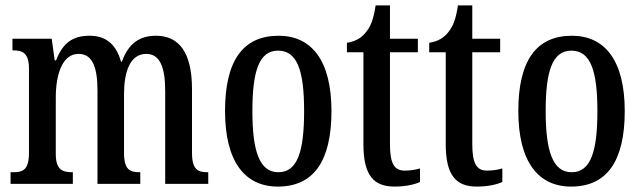

<svg xmlns="http://www.w3.org/2000/svg" viewBox="-20 -679 2368 709"><path d="M19 0H249V-43H247C212 -43 186 -51 186 -110V-319C186 -404 210 -480 270 -480C322 -480 340 -430 340 -343V0H498V-43H495C460 -43 438 -52 438 -115V-332C438 -411 459 -480 520 -480C571 -480 590 -430 590 -343V0H749V-43H747C711 -43 689 -52 689 -115V-350C689 -487 640 -547 556 -547C498 -547 455 -521 430 -451H427C407 -522 365 -547 311 -547C249 -547 212 -521 187 -456H182L171 -536H26V-493H28C63 -493 87 -484 87 -425V-115C87 -52 65 -43 29 -43H19Z M1006 10C1136 10 1204 -81 1204 -269C1204 -456 1130 -547 1009 -547C878 -547 811 -456 811 -269C811 -81 885 10 1006 10ZM1008 -43C938 -43 912 -121 912 -269C912 -417 937 -492 1007 -492C1078 -492 1103 -417 1103 -269C1103 -121 1079 -43 1008 -43Z M1437 10C1481 10 1514 1 1531 -7V-57C1513 -52 1496 -49 1474 -49C1435 -49 1420 -77 1420 -147V-486H1523V-536H1420V-659H1367C1359 -605 1348 -581 1332 -561C1316 -540 1294 -526 1261 -521V-486H1322V-146C1322 -30 1361 10 1437 10Z M1741 10C1785 10 1818 1 1835 -7V-57C1817 -52 1800 -49 1778 -49C1739 -49 1724 -77 1724 -147V-486H1827V-536H1724V-659H1671C1663 -605 1652 -581 1636 -561C1620 -540 1598 -526 1565 -521V-486H1626V-146C1626 -30 1665 10 1741 10Z M2089 10C2219 10 2287 -81 2287 -269C2287 -456 2213 -547 2092 -547C1961 -547 1894 -456 1894 -269C1894 -81 1968 10 2089 10ZM2091 -43C2021 -43 1995 -121 1995 -269C1995 -417 2020 -492 2090 -492C2161 -492 2186 -417 2186 -269C2186 -121 2162 -43 2091 -43Z"/></svg>

Font: Noto Serif Ethiopic ExtraCondensed Medium
Style: Regular
Weight: 500
Width: 2
Designer: Monotype Design Team
Foundry: Monotype Imaging Inc.
Version: Version 2.102